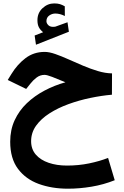

<svg xmlns="http://www.w3.org/2000/svg" viewBox="-20 -782 734 1139"><path d="M235.8 -590.8Q219.2 -604 210.7 -620.1Q202.1 -636.2 202.1 -662.1Q202.1 -705.6 232.4 -733.6Q262.7 -761.7 301.3 -761.7Q322.3 -761.7 336.2 -757.3Q350.1 -752.9 364.3 -744.6L364.7 -687Q335.9 -701.7 308.1 -701.7Q288.6 -701.7 272 -689.9Q255.4 -678.2 255.4 -655.8Q255.9 -642.6 268.1 -631.3Q280.3 -620.1 306.2 -623.5Q306.2 -623.5 310.1 -624.5L380.4 -649.9L388.7 -593.8L193.4 -516.6L185.5 -571.3ZM644.5 -346.7 644 -220.2Q582 -214.8 515.4 -200.9Q448.7 -187 386.2 -164.3Q323.7 -141.6 273.7 -109.6Q223.6 -77.6 194.1 -36.4Q164.6 4.9 164.6 55.7Q164.6 103 192.6 135.3Q220.7 167.5 268.8 183.8Q316.9 200.2 377.4 200.2Q446.3 200.2 508.8 187.3Q571.3 174.3 621.1 154.8L660.6 287.1Q594.7 313.5 523.4 325.4Q452.1 337.4 382.8 337.4Q288.1 337.4 210.4 309.3Q132.8 281.2 86.7 219.7Q40.5 158.2 40.5 58.6Q40.5 -11.7 66.9 -68.8Q93.3 -126 139.2 -169.7Q185.1 -213.4 244.1 -244.6Q303.2 -275.9 368.2 -293.9Q322.3 -313.5 290 -325.7Q257.8 -337.9 244.6 -337.9Q217.8 -337.9 196.5 -321.5Q175.3 -305.2 161.1 -286.6L135.3 -254.4L25.9 -307.6L47.9 -343.3Q82.5 -399.9 131.3 -437Q180.2 -474.1 245.1 -474.1Q272 -474.1 308.3 -461.4Q344.7 -448.7 386.5 -429.9Q428.2 -411.1 472.7 -392.3Q517.1 -373.5 561 -360.4Q605 -347.2 644.5 -346.7Z"/></svg>

Font: Vazirmatn RD FD ExtraBold
Style: Regular
Weight: 800
Designer: Saber Rastikerdar
Foundry: Saber Rastikerdar
Version: Version 33.003